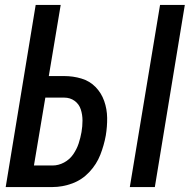

<svg xmlns="http://www.w3.org/2000/svg" viewBox="-20 -755 766 775"><path d="M504 0H605L726 -735H626ZM3 0H192Q232 0 271.5 -14.5Q311 -29 340.5 -60.5Q370 -92 385 -130.5Q400 -169 407 -208Q413 -244 412.5 -279.5Q412 -315 400.5 -347.5Q389 -380 365.5 -404Q342 -428 308.5 -438Q275 -448 239 -448H177L225 -735H124ZM117 -87 163 -361H239Q263 -361 281 -348Q299 -335 306 -313.5Q313 -292 313 -268.5Q313 -245 309 -222Q305 -199 297.5 -176Q290 -153 275.5 -132Q261 -111 238.5 -99Q216 -87 192 -87Z"/></svg>

Font: Iosevka Sparkle Medium Oblique
Style: Regular
Weight: 500
Italic angle: -9°
Designer: Belleve Invis
Foundry: Belleve Invis
Version: Version 4.5.0; ttfautohint (v1.8.3)